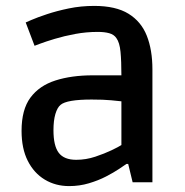

<svg xmlns="http://www.w3.org/2000/svg" viewBox="-20 -617 625 650"><path d="M214 13Q168 13 131.5 -9Q95 -31 74 -72.5Q53 -114 53 -174Q53 -246 83 -286.5Q113 -327 167.5 -344.5Q222 -362 294 -362H391Q391 -410 388 -441.5Q385 -473 374 -488Q366 -500 350 -504.5Q334 -509 311 -509Q272 -509 234.5 -502Q197 -495 165.5 -485.5Q134 -476 115.5 -469Q97 -462 97 -462L67 -541Q67 -541 86.5 -549.5Q106 -558 139 -569Q172 -580 213 -588.5Q254 -597 299 -597Q372 -597 415 -570.5Q458 -544 477 -496Q496 -448 496 -382V0H429L414 -62H408Q401 -57 383 -45Q365 -33 339 -19.5Q313 -6 281 3.5Q249 13 214 13ZM238 -76Q271 -76 302.5 -86.5Q334 -97 358 -108.5Q382 -120 391 -126V-274Q382 -275 356.5 -277.5Q331 -280 290 -280Q206 -280 185 -262Q174 -253 167.5 -231Q161 -209 161 -176Q161 -123 179 -99.5Q197 -76 238 -76Z"/></svg>

Font: Ruda SemiBold
Style: Regular
Weight: 600
Designer: Mariela Monsalve and Angelina Sanchez
Foundry: Mariela Monsalve and Angelina Sanchez
Version: Version 2.001